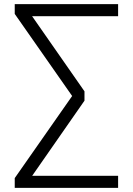

<svg xmlns="http://www.w3.org/2000/svg" viewBox="-20 -725 641 925"><path d="M51 180V133L337 -276V-249L51 -658V-705H549V-647H119L120 -668L387 -285V-240L119 145L118 122H549V180Z"/></svg>

Font: Nunito Sans 10pt Light
Style: Regular
Weight: 300
Designer: Vernon Adams
Foundry: Vernon Adams
Version: Version 3.101;gftools[0.9.27]